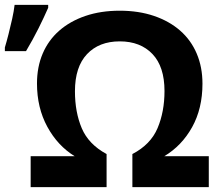

<svg xmlns="http://www.w3.org/2000/svg" viewBox="-20 -769 905 789"><path d="M106 -127H287Q217 -170 174.5 -248Q132 -326 132 -426Q132 -494 155.5 -549Q179 -604 223.5 -643Q268 -682 331 -703.5Q394 -725 472 -725Q550 -725 613 -703.5Q676 -682 720.5 -643Q765 -604 788.5 -548.5Q812 -493 812 -425Q812 -323 769.5 -246.5Q727 -170 655 -127H838V0H524V-136Q599 -175 627.5 -242.5Q656 -310 656 -395Q656 -495 606.5 -547Q557 -599 472 -599Q387 -599 337.5 -546.5Q288 -494 288 -394Q288 -308 316 -242Q344 -176 418 -136V0H106ZM0 -559V-574Q7 -597 15 -628.5Q23 -660 30 -691.5Q37 -723 40 -749H178V-737Q161 -698 138 -652Q115 -606 87 -559Z"/></svg>

Font: BC Sans
Style: Bold
Weight: 700
Designer: Monotype Design Team
Province of B.C.
Foundry: Monotype Imaging Inc.
Version: Version 2.000;GOOG;noto-source:20170915:90ef993387c0